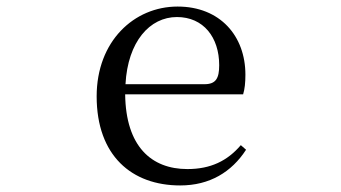

<svg xmlns="http://www.w3.org/2000/svg" viewBox="-20 -551 1040 586"><path d="M530 15C620 15 687 -26 731 -94L715 -108C674 -60 623 -35 552 -35C442 -35 364 -104 362 -263H722C727 -279 729 -299 729 -323C729 -441 652 -531 522 -531C389 -531 275 -425 275 -257C275 -76 382 15 530 15ZM363 -294C370 -424 437 -499 520 -499C601 -499 649 -437 649 -352C649 -312 639 -294 604 -294Z"/></svg>

Font: Harano Aji Mincho CN
Style: Regular
Weight: 400
Foundry: Masamichi Hosoda
Version: HaranoAjiMinchoCN-Regular version 20230610;ttx 4.39.4